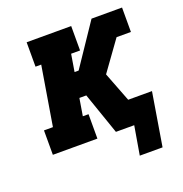

<svg xmlns="http://www.w3.org/2000/svg" viewBox="-122 -638 845 887"><g transform="rotate(-20 300.0 -194.5)"><path d="M528 141H416L440 0H350L279 -205H245L231 -120H259V0H40V-120H84L132 -410H104V-530H323V-410H279L265 -325H285L423 -530H549L537 -458Q502 -410 467.5 -361.5Q433 -313 398 -265L454 -120H571ZM502 -410 537 -458 549 -530H573V-410Z"/></g></svg>

Font: Iosevka Slab HvExObl
Style: Regular
Weight: 900
Width: 7
Italic angle: -9°
Monospace: yes
Designer: Belleve Invis
Foundry: Belleve Invis
Version: Version 11.1.1; ttfautohint (v1.8.3)